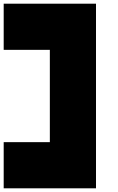

<svg xmlns="http://www.w3.org/2000/svg" viewBox="-20 -820 640 1040"><path d="M500 200V-800H0V-550H250V-50H0V200Z"/></svg>

Font: Kubos
Style: Regular
Weight: 400
Version: Version 001.000